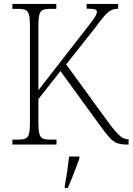

<svg xmlns="http://www.w3.org/2000/svg" viewBox="-20 -734 673 975"><path d="M43 0V-25H72Q96 -25 109 -30.5Q122 -36 127 -54Q132 -72 132 -108V-606Q132 -642 127 -660Q122 -678 109 -683.5Q96 -689 72 -689H43V-714H266V-689H234Q210 -689 197.5 -683.5Q185 -678 180 -660Q175 -642 175 -605V-276L414 -583Q449 -627 460.5 -645Q472 -663 472 -674Q472 -684 459.5 -687Q447 -690 420 -690V-714H580V-690Q556 -689 540 -679.5Q524 -670 507 -649.5Q490 -629 464 -594L316 -407L533 -109Q569 -61 589 -44Q609 -27 630 -27H633V0H624Q595 0 575.5 -7Q556 -14 536.5 -35Q517 -56 487 -98L287 -373L175 -231V-110Q175 -73 180 -54.5Q185 -36 197.5 -30.5Q210 -25 235 -25H267V0ZM309 208Q316 172 321.5 134.5Q327 97 331 61H383V71Q375 92 365 119.5Q355 147 344 174Q333 201 324 221H309Z"/></svg>

Font: Noto Serif Lao SemiCondensed ExtraLight
Style: Regular
Weight: 200
Width: 4
Designer: Monotype Design Team
Foundry: Monotype Imaging Inc.
Version: Version 2.003; ttfautohint (v1.8.4.7-5d5b)